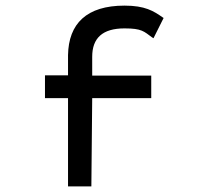

<svg xmlns="http://www.w3.org/2000/svg" viewBox="-20 -663 723 683"><path d="M559 -601C526 -624 496 -643 423 -643C288 -643 224 -579 222 -467V-395H140V-314H222V0H305L308 -314H518V-394H308V-461C308 -527 344 -562 423 -562C485 -562 492 -551 521 -530L526 -527L562 -599Z"/></svg>

Font: Charger Monospace
Style: Regular
Weight: 400
Designer: Jasper
Foundry: Cannot Into Space Fonts
Version: Version 0.980